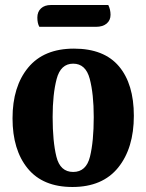

<svg xmlns="http://www.w3.org/2000/svg" viewBox="-20 -724 583 766"><path d="M514 -262Q514 -133 451.5 -55.5Q389 22 269 22Q151 22 90.5 -52Q30 -126 30 -252Q30 -379 92.5 -454.5Q155 -530 275 -530Q395 -530 454.5 -459.5Q514 -389 514 -262ZM354 -257Q354 -349 338 -409.5Q322 -470 272 -470Q222 -470 206 -409Q190 -348 190 -257Q190 -160 205 -99Q220 -38 272 -38Q324 -38 339 -99Q354 -160 354 -257ZM421 -665Q421 -643 405.5 -630Q390 -617 363 -617H137Q129 -631 129 -654Q129 -677 143.5 -690.5Q158 -704 183 -704H412Q421 -686 421 -665Z"/></svg>

Font: Sansita
Style: Bold
Weight: 700
Designer: Pablo Cosgaya
Foundry: Omnibus-Type
Version: Version 1.006